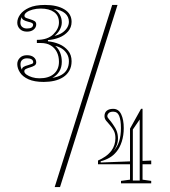

<svg xmlns="http://www.w3.org/2000/svg" viewBox="-20 -743 687 778"><path d="M157.3 -411Q119.1 -411 95.4 -421.7Q71.7 -432.4 60.9 -449.4Q50 -466.4 50 -483.4Q50 -497.8 60.5 -508.6Q71 -519.3 89.3 -519.3Q106.8 -519.3 116.8 -511.1Q126.8 -502.8 126.8 -490.5Q126.8 -481.7 119.7 -477.3Q112.5 -472.9 102.6 -470.1Q92.8 -467.3 85.6 -463.9Q78.5 -460.6 78.5 -454.1Q78.5 -447.2 87.4 -440.7Q96.4 -434.3 110.3 -430Q124.3 -425.7 139.9 -425.7Q177.4 -425.7 198.1 -443.5Q218.9 -461.3 218.9 -492.7Q218.9 -515.2 210.3 -532.2Q201.7 -549.2 185.6 -558.9Q169.4 -568.7 146 -568.7H129.4V-581.5Q173.3 -581.5 196.1 -604.1Q218.9 -626.7 218.9 -652Q218.9 -679.8 199.1 -694Q179.2 -708.3 145 -708.3Q127.7 -708.3 112.6 -704.2Q97.5 -700.2 88.3 -693.5Q79 -686.8 79 -679.3Q79 -673.4 86.2 -670.3Q93.3 -667.3 102.9 -664.7Q112.5 -662.1 119.7 -657.7Q126.8 -653.3 126.8 -644Q126.8 -632.2 116.8 -623.5Q106.8 -614.8 89.3 -614.8Q71 -614.8 60.5 -625.5Q50 -636.2 50 -651.2Q50 -667.8 61.7 -684.2Q73.4 -700.6 98 -711.8Q122.5 -723 162.4 -723Q211.2 -723 240.6 -705.2Q270.1 -687.4 270.1 -654.6Q270.1 -632 255.9 -615.7Q241.8 -599.5 220.2 -590.9Q198.6 -582.3 174.3 -580.6V-575.6Q198.6 -573.3 220.2 -564.1Q241.8 -554.9 255.9 -537.7Q270.1 -520.6 270.1 -494.9Q270.1 -472.8 260.9 -456.7Q251.8 -440.5 236.1 -430.4Q220.4 -420.3 200.1 -415.6Q179.7 -411 157.3 -411ZM62.6 -651.2Q62.6 -639.9 70.1 -633.7Q77.5 -627.5 89.3 -627.5Q114.2 -627.5 114.2 -643.6Q114.2 -647 109.7 -649.8Q105.3 -652.5 94.7 -654.8Q81.1 -658.2 75 -662.4Q68.8 -666.5 68.8 -671.6Q68.8 -672.2 68.8 -672.7Q68.8 -673.2 68.8 -673.8Q66 -669.6 64.3 -663.6Q62.6 -657.6 62.6 -651.2ZM200.7 -597.6Q218.8 -601.6 231.7 -610.1Q244.6 -618.7 251.9 -630.4Q259.2 -642.1 259.2 -654.6Q259.2 -675.4 243.7 -689Q228.2 -702.6 197.4 -706.5Q213 -698.2 221.7 -684.4Q230.4 -670.7 230.4 -652Q230.4 -637.7 222.6 -623.2Q214.8 -608.6 200.7 -597.6ZM192 -427.5Q213.9 -430.9 229 -439.5Q244.1 -448.1 251.6 -462.1Q259.2 -476 259.2 -494.9Q259.2 -511.4 251.6 -524.2Q244.1 -536.9 232 -545.2Q219.9 -553.6 203.9 -557Q217.4 -545.4 223.9 -529Q230.4 -512.7 230.4 -492.7Q230.4 -469.6 220.1 -453.2Q209.8 -436.8 192 -427.5ZM63.1 -482.9Q63.1 -468.5 69.3 -460.4Q69.3 -460.9 69.3 -461.4Q69.3 -461.9 69.3 -462.5Q69.3 -468 75.4 -472Q81.6 -475.9 95.1 -479.4Q106.3 -482.7 110.4 -484.6Q114.6 -486.5 114.6 -490.5Q114.6 -498.5 107.9 -502.6Q101.2 -506.7 89.7 -506.7Q77.4 -506.7 70.2 -500.4Q63.1 -494.2 63.1 -482.9ZM377.1 -77.5V-92.5Q392.1 -98.8 406.7 -108.9Q421.3 -119 431.5 -132.5Q439 -142.5 443.4 -155.8Q447.7 -169.1 447.7 -183.3Q447.7 -201.2 441.1 -213.7Q434.4 -226.2 425.6 -235.9Q416.7 -245.6 410 -254Q403.4 -262.4 403.4 -272.6Q403.4 -286.8 412.7 -294.4Q422 -302 438.6 -302Q460.6 -302 471.1 -279.9Q481.5 -257.8 481.5 -224.1Q481.5 -194.8 473.6 -169.6Q465.6 -144.4 451.9 -128.1Q439.3 -112.5 422.7 -103.3Q406.1 -94 388 -89.5V-84.5L506.8 -89.1V-221.7L551.5 -302H557.6V-91L592.8 -92.5V-77.5H557.6V-15L592.7 -10V0H470.3V-10L506.8 -15V-77.5ZM439.9 -130.9Q455.9 -148.3 463 -170.9Q470 -193.5 470 -224.1Q470 -255.9 463 -273.2Q456 -290.5 438.6 -290.5Q426.4 -290.5 420.6 -284.7Q414.9 -278.9 414.9 -272.6Q414.9 -267 422.2 -259.1Q429.6 -251.1 437.6 -239.1Q448.6 -224.2 453.3 -210.7Q458 -197.2 458 -181.6Q458 -167.6 452.9 -154.2Q447.8 -140.8 439.9 -130.9ZM518.3 -11.5H546.1V-258.9L518.3 -218.3ZM201.6 15 434.6 -723H456.2L223.2 15Z"/></svg>

Font: Kalnia Glaze Thin
Style: Regular
Weight: 100
Version: Version 1.110